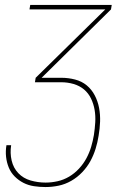

<svg xmlns="http://www.w3.org/2000/svg" viewBox="-20 -540 540 775"><path d="M164 215Q140 215 117 211.5Q94 208 74.5 198Q55 188 39.5 172.5Q24 157 15.5 136.5Q7 116 4.5 93Q2 70 6 46H25Q20 78 27 108Q34 138 54 159Q74 180 103.5 188.5Q133 197 164 197Q188 197 212.5 191.5Q237 186 259 173Q281 160 299 140.5Q317 121 329 98.5Q341 76 348 52.5Q355 29 359 5Q363 -21 364.5 -46.5Q366 -72 362 -96Q358 -120 347.5 -142Q337 -164 319 -179Q301 -194 277 -201Q253 -208 227 -208H121L124 -226L405 -502H99L102 -520H431L428 -502L148 -226H228Q256 -226 283 -219Q310 -212 330 -195.5Q350 -179 362.5 -155Q375 -131 380 -104Q385 -77 384 -49Q383 -21 378 8Q374 34 366 60Q358 86 345 110Q332 134 312 155Q292 176 267.5 190Q243 204 216.5 209.5Q190 215 164 215Z"/></svg>

Font: Iosevka SS18 Thin
Style: Italic
Weight: 100
Italic angle: -9°
Monospace: yes
Designer: Belleve Invis
Foundry: Belleve Invis
Version: Version 25.1.1; ttfautohint (v1.8.4)